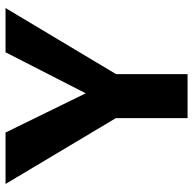

<svg xmlns="http://www.w3.org/2000/svg" viewBox="-22 -676 698 694"><g transform="rotate(-90 327.0 -329.0)"><path d="M268 -224 9 -658H195L369 -302ZM247 0V-314H406V0ZM386 -225 303 -302 485 -658H645Z"/></g></svg>

Font: Ysabeau Office ExtraBold
Style: Regular
Weight: 800
Designer: Christian Thalmann (Catharsis Fonts)
Version: Version 2.001;gftools[0.9.30]; featfreeze: tnum,lnum,ss02